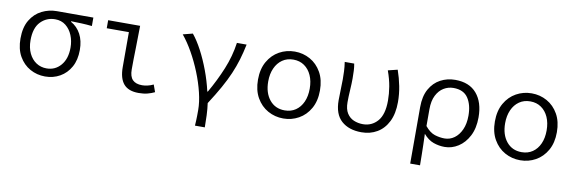

<svg xmlns="http://www.w3.org/2000/svg" viewBox="-53 -975 4775 1597"><g transform="rotate(10 2334.5 -176.5)"><path d="M323.2 13.2Q254.4 13.2 196.3 -19Q138.2 -51.3 103 -112.8Q67.9 -174.3 67.9 -263.2Q67.9 -357.9 104.7 -418.9Q141.6 -480 200.7 -509.5Q259.8 -539.1 327.1 -539.1H634.8V-467.8Q587.9 -472.7 546.1 -474.4Q504.4 -476.1 458 -477.1V-472.2Q511.2 -442.9 541 -387.5Q570.8 -332 570.8 -253.9Q570.8 -169.4 537.6 -109.9Q504.4 -50.3 448.2 -18.6Q392.1 13.2 323.2 13.2ZM324.2 -55.2Q397 -55.2 444.1 -110.4Q491.2 -165.5 491.2 -259.8Q491.2 -315.4 471.7 -363.3Q452.1 -411.1 415 -440.7Q377.9 -470.2 325.2 -470.2Q252.4 -470.2 202.6 -418.7Q152.8 -367.2 152.8 -263.2Q152.8 -199.7 175.3 -152.8Q197.8 -106 236.3 -80.6Q274.9 -55.2 324.2 -55.2Z M1112.8 13.2Q1026.9 13.2 986.8 -34.2Q946.8 -81.5 946.8 -175.8V-471.2H759.8V-539.1H1029.8Q1029.3 -447.3 1026.6 -350.3Q1023.9 -253.4 1023.9 -169.9Q1023.9 -109.9 1050.8 -82.5Q1077.6 -55.2 1130.9 -55.2Q1151.4 -55.2 1176 -60.5Q1200.7 -65.9 1226.1 -78.1L1248 -17.1Q1219.7 -3.4 1187.7 4.9Q1155.8 13.2 1112.8 13.2Z M1623 199.2Q1624.5 174.3 1625.5 155.5Q1626.5 136.7 1626.7 116.5Q1627 96.2 1627 66.9Q1627 0.5 1607.4 -80.1Q1587.9 -160.6 1554.4 -243.7Q1521 -326.7 1478.8 -401.4Q1436.5 -476.1 1391.1 -530.8L1473.1 -551.8Q1513.7 -502.4 1552.5 -429Q1591.3 -355.5 1623.3 -269.8Q1655.3 -184.1 1674.8 -98.1H1679.2Q1740.7 -204.6 1785.9 -314.5Q1831.1 -424.3 1847.2 -539.1H1929.2Q1915 -470.2 1896.7 -408.9Q1878.4 -347.7 1851.8 -285.9Q1825.2 -224.1 1786.9 -155.5Q1748.5 -86.9 1694.8 -3.9Q1701.7 43.5 1703.9 97.7Q1706.1 151.9 1706.1 199.2Z M2335 13.2Q2264.6 13.2 2204.8 -20Q2145 -53.2 2108.9 -116.5Q2072.8 -179.7 2072.8 -269Q2072.8 -358.9 2108.9 -422.1Q2145 -485.4 2204.8 -518.6Q2264.6 -551.8 2335 -551.8Q2405.3 -551.8 2464.8 -518.6Q2524.4 -485.4 2560.3 -422.1Q2596.2 -358.9 2596.2 -269Q2596.2 -179.7 2560.3 -116.5Q2524.4 -53.2 2464.8 -20Q2405.3 13.2 2335 13.2ZM2335 -55.2Q2388.2 -55.2 2427.5 -82Q2466.8 -108.9 2488.3 -157Q2509.8 -205.1 2509.8 -269Q2509.8 -332.5 2488.3 -380.9Q2466.8 -429.2 2427.5 -456.5Q2388.2 -483.9 2335 -483.9Q2281.2 -483.9 2241.9 -456.5Q2202.6 -429.2 2180.9 -380.9Q2159.2 -332.5 2159.2 -269Q2159.2 -172.9 2207 -114Q2254.9 -55.2 2335 -55.2Z M2995.1 13.2Q2888.7 13.2 2825.9 -43Q2763.2 -99.1 2763.2 -216.8Q2763.2 -260.7 2765.1 -305.2Q2767.1 -349.6 2767.1 -393.1Q2767.1 -425.8 2765.6 -461.4Q2764.2 -497.1 2757.8 -539.1H2837.9Q2843.3 -510.7 2844.7 -480.2Q2846.2 -449.7 2846.2 -415Q2846.2 -371.6 2842.5 -315.2Q2838.9 -258.8 2838.9 -212.9Q2838.9 -154.8 2860.8 -120.1Q2882.8 -85.4 2918.7 -70.3Q2954.6 -55.2 2996.1 -55.2Q3070.3 -55.2 3119.1 -110.6Q3168 -166 3168 -284.2Q3168 -341.8 3158 -402.3Q3147.9 -462.9 3123 -532.2L3203.1 -551.8Q3226.1 -485.8 3239 -419.7Q3252 -353.5 3252 -287.1Q3252 -189 3218.8 -122.1Q3185.5 -55.2 3127.4 -21Q3069.3 13.2 2995.1 13.2Z M3440.9 199.2V-277.8Q3440.9 -370.1 3475.1 -430.9Q3509.3 -491.7 3565.9 -521.7Q3622.6 -551.8 3689.9 -551.8Q3809.1 -551.8 3871.6 -478.3Q3934.1 -404.8 3934.1 -277.8Q3934.1 -186 3900.4 -120.8Q3866.7 -55.7 3812.7 -21.2Q3758.8 13.2 3698.7 13.2Q3649.4 13.2 3603.5 -3.2Q3557.6 -19.5 3518.1 -65.9Q3520 -16.6 3521 25.1Q3522 66.9 3522.7 108.4Q3523.4 149.9 3523.9 199.2ZM3685.1 -56.2Q3730.5 -56.2 3767.6 -83Q3804.7 -109.9 3826.9 -159.4Q3849.1 -209 3849.1 -276.9Q3849.1 -368.7 3810.8 -425.8Q3772.5 -482.9 3687 -482.9Q3643.1 -482.9 3605 -460Q3566.9 -437 3543.5 -390.9Q3520 -344.7 3520 -273.9V-131.8Q3560.5 -82.5 3602.8 -69.3Q3645 -56.2 3685.1 -56.2Z M4335.9 13.2Q4265.6 13.2 4205.8 -20Q4146 -53.2 4109.9 -116.5Q4073.7 -179.7 4073.7 -269Q4073.7 -358.9 4109.9 -422.1Q4146 -485.4 4205.8 -518.6Q4265.6 -551.8 4335.9 -551.8Q4406.2 -551.8 4465.8 -518.6Q4525.4 -485.4 4561.3 -422.1Q4597.2 -358.9 4597.2 -269Q4597.2 -179.7 4561.3 -116.5Q4525.4 -53.2 4465.8 -20Q4406.2 13.2 4335.9 13.2ZM4335.9 -55.2Q4389.2 -55.2 4428.5 -82Q4467.8 -108.9 4489.3 -157Q4510.7 -205.1 4510.7 -269Q4510.7 -332.5 4489.3 -380.9Q4467.8 -429.2 4428.5 -456.5Q4389.2 -483.9 4335.9 -483.9Q4282.2 -483.9 4242.9 -456.5Q4203.6 -429.2 4181.9 -380.9Q4160.2 -332.5 4160.2 -269Q4160.2 -172.9 4208 -114Q4255.9 -55.2 4335.9 -55.2Z"/></g></svg>

Font: Shanggu Mono N
Style: Regular
Weight: 350
Designer: GuiWonder
Version: Version 1.021